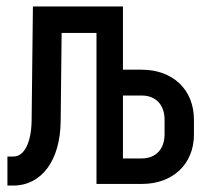

<svg xmlns="http://www.w3.org/2000/svg" viewBox="-20 -570 640 595"><path d="M3 5H21C109 5 167 -73 168 -195L171 -468H279V0H420C516 0 581 -62 581 -153V-199C581 -292 516 -354 419 -354H361V-550H82L78 -196C77 -128 55 -85 22 -85H3ZM361 -79V-274H419C464 -274 490 -244 490 -199V-154C490 -109 464 -79 419 -79Z"/></svg>

Font: JetBrains Mono Medium
Style: Regular
Weight: 436
Monospace: yes
Designer: Philipp Nurullin, Konstantin Bulenkov
Foundry: JetBrains
Version: Version 2.305